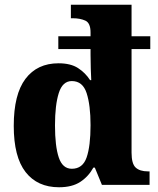

<svg xmlns="http://www.w3.org/2000/svg" viewBox="-20 -780 666 810"><path d="M229 10Q138 10 88 -54Q38 -118 38 -249Q38 -382 87.5 -447.5Q137 -513 227 -513Q278 -513 309 -493Q340 -473 360 -442H365Q364 -457 363 -489.5Q362 -522 362 -549V-573H226V-627H362V-643Q362 -683 340 -693Q318 -703 287 -703H279V-760H535V-627H614V-573H535V-136Q535 -89 552.5 -73Q570 -57 604 -57H611V0H410L380 -73H374Q353 -35 318.5 -12.5Q284 10 229 10ZM283 -68Q329 -68 345.5 -116Q362 -164 362 -252Q362 -336 345.5 -387Q329 -438 283 -438Q244 -438 228 -387.5Q212 -337 212 -251Q212 -163 228 -115.5Q244 -68 283 -68Z"/></svg>

Font: Noto Serif Armenian SemiCondensed ExtraBold
Style: Regular
Weight: 800
Width: 4
Designer: Monotype Design Team
Foundry: Monotype Imaging Inc.
Version: Version 2.008; ttfautohint (v1.8.4.7-5d5b)